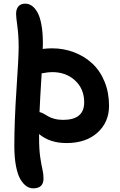

<svg xmlns="http://www.w3.org/2000/svg" viewBox="-20 -780 661 1060"><path d="M163.1 259.8Q144 259.8 126.7 248.3Q109.4 236.8 93.8 211.7Q78.1 186.5 68.6 138.7Q59.1 90.8 59.1 25.9Q59.1 -110.4 71 -287.4Q83 -464.4 83 -519Q83 -583 75.9 -635Q68.8 -687 68.8 -703.1Q68.8 -730.5 82 -745.1Q95.2 -759.8 119.1 -759.8Q138.7 -759.8 155.3 -748.5Q171.9 -737.3 186 -713.1Q200.2 -689 208.5 -644.5Q216.8 -600.1 216.8 -539.1Q216.8 -519.5 215.8 -509.8Q242.2 -513.2 267.1 -513.2Q331.5 -513.2 388.7 -491.5Q445.8 -469.7 489 -429.9Q532.2 -390.1 557.1 -329.6Q582 -269 582 -195.8Q582 -105.5 518.3 -47.9Q454.6 9.8 347.2 9.8Q254.4 9.8 195.8 -40V-19Q195.8 44.4 201.9 86.2Q208 127.9 214.1 154.1Q220.2 180.2 220.2 206.1Q220.2 259.8 163.1 259.8ZM269 -381.8Q256.3 -381.8 245.6 -380.6Q234.9 -379.4 224.9 -377.4Q214.8 -375.5 210 -375Q200.7 -225.6 198.2 -161.1Q208 -159.7 221.2 -152.3Q234.4 -145 246.1 -137.7Q257.8 -130.4 279.8 -124.3Q301.8 -118.2 328.1 -118.2Q444.8 -118.2 444.8 -214.8Q444.8 -289.1 394.8 -335.4Q344.7 -381.8 269 -381.8Z"/></svg>

Font: Shantell Sans Irregular
Style: Regular
Weight: 600
Designer: Stephen Nixon, Anya Danilova, Shantell Martin
Foundry: Arrow Type
Version: Version 1.006;[9816181b4]